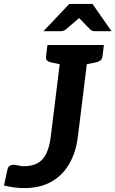

<svg xmlns="http://www.w3.org/2000/svg" viewBox="-50 -954 590 982"><path d="M74.6 8Q24.3 8 -29.6 -5.4L-12 -86.3Q-6.9 -111 19.7 -111Q25.1 -111 29.5 -110.3Q34 -109.6 43 -107.6Q53.1 -105.2 59.3 -104.5Q65.5 -103.8 71 -103.8Q134.9 -103.8 167.3 -139.4Q199.6 -175.1 209.5 -254.5L267.5 -723.8H406.1L348.6 -257.1Q339.1 -177 304.9 -117.2Q270.8 -57.4 212.9 -24.7Q155 8 74.6 8ZM291.8 -723.8 266.2 -623.1 210.3 -635.1Q197.2 -638.2 190.5 -645.2Q183.8 -652.2 185.4 -665.7L192.7 -723.8ZM481.3 -723.8 474.1 -665.7Q472.5 -652.2 464 -645.2Q455.5 -638.2 440.8 -635.1L382.1 -623.1L382.2 -723.8ZM172.2 -794.4 304.2 -933.8H423.1L520.4 -794.4H436.3Q420.9 -794.4 411.6 -803.1L354.6 -861.6L286.5 -803.1Q282.5 -799.6 275 -797Q267.6 -794.4 259.8 -794.4Z"/></svg>

Font: Aleo
Style: Italic
Weight: 400
Italic angle: -7°
Designer: Alessio Laiso
Foundry: Alessio Laiso
Version: Version 2.001;gftools[0.9.29]